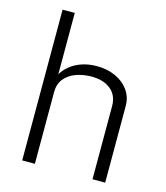

<svg xmlns="http://www.w3.org/2000/svg" viewBox="-111 -828 790 914"><g transform="rotate(15 284.0 -371.5)"><path d="M84 0V-743H144V-440.5Q157 -463.5 180.8 -483Q204.5 -502.5 237.8 -514Q271 -525.5 312.5 -525.5Q363.5 -525.5 404.2 -507Q445 -488.5 469 -455Q493 -421.5 493 -377V0H430.5V-360.5Q430.5 -413 395.2 -442Q360 -471 300.5 -471Q259.5 -471 224.2 -458.2Q189 -445.5 167.8 -419.5Q146.5 -393.5 146.5 -353.5V0Z"/></g></svg>

Font: Public Sans ExtraLight
Style: Regular
Weight: 250
Designer: The Public Sans Project Authors: Dan O. Williams and USWDS (Libre Franklin designed by Pablo Impallari and Rodrigo Fuenz
Version: Version 1.007